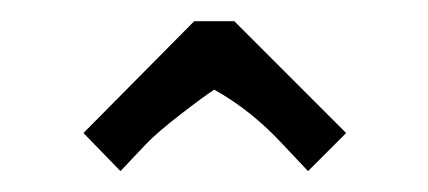

<svg xmlns="http://www.w3.org/2000/svg" viewBox="-20 -691 406 182"><path d="M202.1 -670.9 308.1 -564.9 272 -528.8 248 -554.2Q218.3 -586.4 183.1 -606Q173.8 -600.1 151.4 -582.8Q128.9 -565.4 118.2 -554.2L94.2 -528.8L59.1 -564.9L164.1 -670.9Z"/></svg>

Font: Resagokr
Style: Regular
Weight: 500
Designer: gluk
Foundry: gluk
Version: Version 0.95